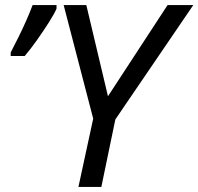

<svg xmlns="http://www.w3.org/2000/svg" viewBox="-20 -734 779 754"><path d="M288 0 346 -268 230 -714H319L404 -356L638 -714H739L433 -265L378 0ZM22 -514V-528Q35 -553 51.5 -586Q68 -619 83 -653Q98 -687 108 -714H202V-700Q194 -681 172.5 -647Q151 -613 125.5 -577Q100 -541 77 -514Z"/></svg>

Font: Noto Sans IKEA
Style: Italic
Weight: 400
Italic angle: -12°
Designer: Monotype Design Team
Foundry: Monotype Imaging Inc.
Version: Version 2.001